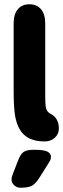

<svg xmlns="http://www.w3.org/2000/svg" viewBox="-20 -652 296 900"><path d="M189 11Q217 11 236 -5.5Q255 -22 256 -48Q256 -75 245.5 -92.5Q235 -110 218 -118Q208 -123 202 -131Q196 -139 194 -155Q192 -171 192 -199V-542Q192 -585 172.5 -608.5Q153 -632 118 -632Q83 -632 63.5 -608.5Q44 -585 44 -542V-227Q44 -150 50.5 -110.5Q57 -71 74 -43Q107 11 189 11ZM64 102 40 164Q37 171 35.5 177.5Q34 184 34 189Q34 205 46.5 216.5Q59 228 75 228Q113 228 130 218.5Q147 209 166 179L210 109Q215 101 217 95Q219 89 219 84Q219 68 203 59Q187 50 139 50Q106 50 91 60Q76 70 64 102Z"/></svg>

Font: Beiruti Black
Style: Regular
Weight: 900
Designer: Arlette Boutros
Foundry: Boutros
Version: Version 1.41